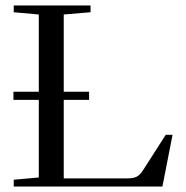

<svg xmlns="http://www.w3.org/2000/svg" viewBox="-20 -683 681 703"><path d="M30.3 0V-24.9L122.1 -33.2V-317.4H29.3V-347.2H122.1V-629.9L30.3 -638.2V-663.1H311.5V-638.2L213.4 -629.9V-347.2H306.2V-317.4H213.4V-29.8H445.3Q468.8 -29.8 481 -36.4Q493.2 -43 504.9 -61.5L586.9 -189.5H611.8L574.7 0Z"/></svg>

Font: Elstob
Style: Regular
Weight: 400
Designer: Peter S. Baker
Version: Version 1.015